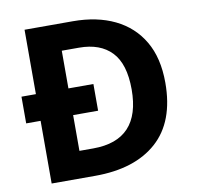

<svg xmlns="http://www.w3.org/2000/svg" viewBox="-80 -796 899 878"><g transform="rotate(-10 370.0 -357.0)"><path d="M313.6 -714Q426 -714 508.5 -674Q591.1 -634 636.5 -556.5Q682 -479 682 -364Q682 -183 579.3 -91.5Q476.6 0 292 0H90V-291H23V-415H90V-714ZM321 -590H241V-415H357V-291H241V-125H305Q525 -125 525 -360.4Q525 -479 472 -534.5Q419 -590 321 -590Z"/></g></svg>

Font: Noto Sans Javanese
Style: Regular
Weight: 400
Designer: Monotype Design Team
Foundry: Monotype Imaging Inc.
Version: Version 2.004